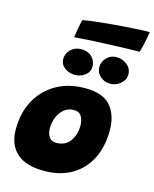

<svg xmlns="http://www.w3.org/2000/svg" viewBox="-138 -1041 913 1139"><g transform="rotate(15 319.0 -471.0)"><path d="M243.5 8.5Q130.5 8.5 74.8 -42.8Q19 -94 19 -187.5Q19 -291 61.8 -367.8Q104.5 -444.5 180.2 -486.8Q256 -529 355.5 -529Q464.5 -529 512 -473.2Q559.5 -417.5 559.5 -324Q559.5 -223 521.2 -148.2Q483 -73.5 412.2 -32.5Q341.5 8.5 243.5 8.5ZM270.5 -171Q327 -171 355.5 -211.5Q384 -252 384 -307Q384 -339 370.2 -362.8Q356.5 -386.5 323 -386.5Q288.5 -386.5 263.8 -366.2Q239 -346 225.8 -313.5Q212.5 -281 212.5 -245Q212.5 -213 226.8 -192Q241 -171 270.5 -171ZM488.5 -592.5Q453.5 -592.5 427.8 -615.5Q402 -638.5 402 -672Q402 -706 426.8 -730.5Q451.5 -755 485.5 -755Q523.5 -755 551.8 -732Q580 -709 580 -673.5Q580 -649.5 566.2 -631.2Q552.5 -613 531.5 -602.8Q510.5 -592.5 488.5 -592.5ZM272.5 -589Q237.5 -589 210.2 -609.5Q183 -630 183 -662.5Q183 -698 209 -722.2Q235 -746.5 272 -746.5Q313 -746.5 337.8 -722.2Q362.5 -698 362.5 -663.5Q362.5 -631 336 -610Q309.5 -589 272.5 -589ZM610.5 -821Q584.5 -821 537 -819.8Q489.5 -818.5 431.8 -816.2Q374 -814 316.2 -811Q258.5 -808 212 -804Q216 -833 220.8 -860Q225.5 -887 233 -914.5Q261.5 -920 303.2 -925Q345 -930 393 -934.5Q441 -939 488.2 -942.2Q535.5 -945.5 574.8 -947.5Q614 -949.5 638 -949.5Q636 -935 628.8 -898.2Q621.5 -861.5 610.5 -821Z"/></g></svg>

Font: Grandstander Black
Style: Italic
Weight: 900
Italic angle: -15°
Designer: Tyler Finck
Foundry: Etcetera Type Co
Version: Version 1.200; ttfautohint (v1.8.3)